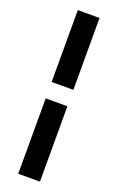

<svg xmlns="http://www.w3.org/2000/svg" viewBox="-162 -754 574 929"><g transform="rotate(20 124.5 -289.5)"><path d="M178.7 -710.9V-340.8H66.9V-710.9ZM178.7 131.8H66.9V-256.3H178.7Z"/></g></svg>

Font: Mardoto Medium
Style: Regular
Weight: 500
Designer: Christian Robertson, Vahan Hovhannisyan
Foundry: Google
Version: Version 1.000